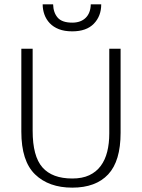

<svg xmlns="http://www.w3.org/2000/svg" viewBox="-20 -854 652 882"><path d="M78 -630H130V-253Q130 -136 175 -85Q220 -34 312 -34Q358 -34 390 -49Q422 -64 442.5 -91.5Q463 -119 472.5 -157Q482 -195 482 -241V-630H534V-244Q534 -114 477 -53Q420 8 312 8Q204 8 141 -53Q78 -114 78 -249ZM224 -834Q225 -796 245 -773Q265 -750 312 -750Q351 -750 373.5 -772Q396 -794 397 -834H445Q445 -780 411 -745Q377 -710 312 -710Q276 -710 250.5 -720Q225 -730 208.5 -747.5Q192 -765 184 -787.5Q176 -810 176 -834Z"/></svg>

Font: Mukta Vaani ExtraLight
Style: Regular
Weight: 275
Designer: Noopur Datye, Girish Dalvi, Yashodeep Gholap, Pallavi Karambelkar
Foundry: Ek Type
Version: Version 2.538;PS 1.000;hotconv 16.6.51;makeotf.lib2.5.65220;